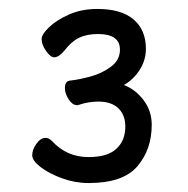

<svg xmlns="http://www.w3.org/2000/svg" viewBox="-20 -730 420 429"><path d="M257 -540Q283 -530 301 -506Q319 -482 319 -451Q319 -396 287 -358.5Q255 -321 178 -321Q148 -321 119 -331.5Q90 -342 71 -356.5Q52 -371 52 -383Q52 -396 61.5 -409Q71 -422 82 -422Q89 -422 96 -415Q129 -379 178 -379Q220 -379 240 -397.5Q260 -416 260 -447Q260 -473 244.5 -488Q229 -503 200 -503Q178 -503 157 -496Q156 -496 155 -495.5Q154 -495 152 -495Q142 -495 133.5 -508Q125 -521 125 -533Q125 -549 137 -550Q156 -552 182 -559Q208 -566 228 -581Q248 -596 248 -619Q248 -654 199 -654Q174 -654 156.5 -645.5Q139 -637 124 -617Q119 -611 113 -606.5Q107 -602 101 -602Q93 -602 83 -616Q73 -630 73 -643Q73 -653 89.5 -669Q106 -685 134 -697.5Q162 -710 198 -710Q251 -710 278.5 -686.5Q306 -663 306 -621Q306 -596 292.5 -574.5Q279 -553 257 -540Z"/></svg>

Font: Moon Stars Kai HW
Style: Regular
Weight: 400
Designer: GuiWonder
Version: Version 1.101